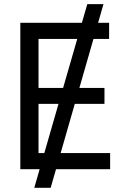

<svg xmlns="http://www.w3.org/2000/svg" viewBox="-20 -817 607 927"><path d="M224.6 89.8H145.5L401.4 -796.9H479.5ZM78.1 -707H506.8V-628.9H166V-392.6H484.4V-315.4H166V-78.1H511.7V0H78.1Z"/></svg>

Font: Pretendard Std Variable
Style: Regular
Weight: 400
Designer: Base glyphs from Inter by Rasmus Andersson; Hangeul glyphs from Noto Sans CJK(Source Han Sans) by Jang Soo-young and Kan
Foundry: Kil Hyung-jin
Version: Version 1.309;Glyphs 3.2 (3225)